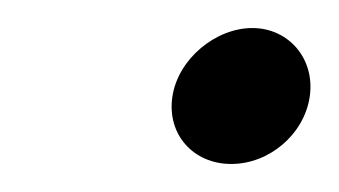

<svg xmlns="http://www.w3.org/2000/svg" viewBox="-20 -412 242 137"><path d="M201 -343C205 -370 186 -392 160 -392C134 -392 107 -370 103 -343C99 -316 118 -295 145 -295C172 -295 197 -316 201 -343Z"/></svg>

Font: Charger Static
Style: 2Obl
Weight: 1000
Designer: Jasper
Foundry: KineticPlasma Fonts/Cannot Into Space Fonts
Version: Version 1.1